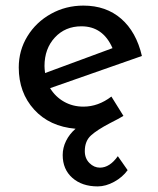

<svg xmlns="http://www.w3.org/2000/svg" viewBox="-20 -451 563 686"><path d="M401 107 436 157Q418 182 388 198.5Q358 215 329 215Q273 215 238.5 184.5Q204 154 204 103Q204 77 216 52.5Q228 28 250 9Q157 1 102 -59.5Q47 -120 47 -210Q47 -271 78 -321.5Q109 -372 162 -401.5Q215 -431 278 -431Q359 -431 413 -384Q467 -337 487 -251L159 -136Q178 -105 209 -87.5Q240 -70 278 -70Q331 -70 378 -106L421 -37Q405 -27 373 -11Q327 13 305 33Q283 53 283 89Q283 115 299.5 131.5Q316 148 337 148Q372 148 401 107ZM139 -215Q139 -206 141 -190L382 -279Q348 -357 271 -357Q213 -357 176 -317Q139 -277 139 -215Z"/></svg>

Font: Josefin Sans
Style: Regular
Weight: 400
Designer: Santiago Orozco
Foundry: Typemade
Version: Version 2.000